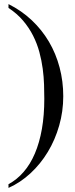

<svg xmlns="http://www.w3.org/2000/svg" viewBox="-20 -715 373 950"><path d="M293 -238.8Q293 -164.1 272.9 -93.8Q252.9 -23.4 216.8 36.4Q180.7 96.2 130.9 142.3Q81.1 188.5 22 214.8V196.3Q64 173.8 96.9 135.7Q129.9 97.7 152.6 44.4Q175.3 -8.8 187.3 -76.7Q199.2 -144.5 199.2 -226.1Q199.2 -257.8 198 -295.9Q196.8 -334 191.4 -374.8Q186 -415.5 174.8 -457.3Q163.6 -499 143.8 -538.3Q124 -577.6 94.2 -612.8Q64.5 -647.9 22 -675.8V-694.8Q86.4 -662.6 137 -615Q187.5 -567.4 222.2 -508.5Q256.8 -449.7 274.9 -381.1Q293 -312.5 293 -238.8Z"/></svg>

Font: Doulos SIL
Style: Regular
Weight: 400
Designer: Walt Agee, Victor Gaultney, Peter Martin, Debbi Hosken
Foundry: SIL International
Version: Version 4.110; 2011; Maintenance release